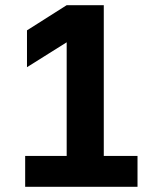

<svg xmlns="http://www.w3.org/2000/svg" viewBox="-20 -720 590 740"><path d="M77 -119H237V-557L84 -461V-603L237 -700H380V-119H510V0H77Z"/></svg>

Font: 
Style: 㨦
Weight: 700
Designer: A.Korolkova, Vitaly Kuzmin
Foundry: ParaType Ltd
Version: Version 2.000